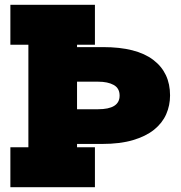

<svg xmlns="http://www.w3.org/2000/svg" viewBox="-20 -785 758 805"><path d="M23.5 -597.5V-765H378V-597.5H303V-167.5H378V0H23.5V-167.5H99V-597.5ZM225.5 -442.5V-587.5H412.5Q552 -587.5 622.5 -534Q693 -480.5 693 -385Q693 -343 676.8 -306Q660.5 -269 626 -241.2Q591.5 -213.5 537.5 -197.5Q483.5 -181.5 408 -181.5H230V-327H391.5Q436 -327 458.8 -341.2Q481.5 -355.5 481.5 -384Q481.5 -415 456.8 -428.8Q432 -442.5 391.5 -442.5Z"/></svg>

Font: Hepta Slab ExtraBold
Style: Regular
Weight: 800
Designer: Michael LaGattuta
Foundry: Michael LaGattuta
Version: Version 1.102